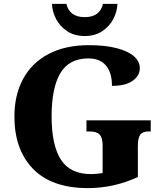

<svg xmlns="http://www.w3.org/2000/svg" viewBox="-20 -956 831 986"><path d="M54 -358Q54 -467 98 -549.5Q142 -632 228 -678Q314 -724 437 -724Q521 -724 580 -708.5Q639 -693 668.5 -666.5Q698 -640 698 -606Q698 -567 661 -541Q624 -515 555 -515Q555 -583 524 -619.5Q493 -656 434 -656Q335 -656 290 -580.5Q245 -505 245 -358Q245 -211 292.5 -136.5Q340 -62 447 -62Q472 -62 507 -67V-209Q507 -248 492 -264.5Q477 -281 441 -281H424V-338H754V-281H743Q712 -281 700 -264Q688 -247 688 -205V-47Q565 10 432 10Q246 10 150 -88.5Q54 -187 54 -358ZM247 -936H321Q337 -868 415 -868Q493 -868 509 -936H583Q582 -897 562 -858.5Q542 -820 504.5 -795.5Q467 -771 415 -771Q363 -771 325.5 -795.5Q288 -820 268 -858.5Q248 -897 247 -936Z"/></svg>

Font: Noto Serif ExtraBold
Style: Regular
Weight: 800
Designer: Monotype Design Team
Foundry: Monotype Imaging Inc.
Version: Version 1.001